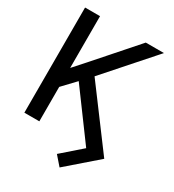

<svg xmlns="http://www.w3.org/2000/svg" viewBox="-207 -826 1016 1118"><g transform="rotate(30 300.5 -266.5)"><path d="M132.8 -358.9 203.1 -437.5 440.4 -707H562.5L280.3 -387.7L569.3 0L369.1 173.8L316.4 113.3L447.3 -1L214.4 -317.4L132.8 -231.4V0H32.2V-707H132.8Z"/></g></svg>

Font: Pretendard Std
Style: Regular
Weight: 400
Designer: Base glyphs from Inter by Rasmus Andersson; Hangeul glyphs from Noto Sans CJK(Source Han Sans) by Jang Soo-young and Kan
Foundry: Kil Hyung-jin
Version: Version 1.309